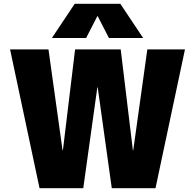

<svg xmlns="http://www.w3.org/2000/svg" viewBox="-20 -990 1026 1010"><path d="M492 -905 433 -790H253L373 -970H613L733 -790H553L494 -905ZM494 -530H492L418 0H188L33 -730H235L309 -200H311L375 -730H615L679 -200H681L755 -730H953L798 0H568Z"/></svg>

Font: Mplus 1p Black
Style: Regular
Weight: 900
Version: Version 1.061